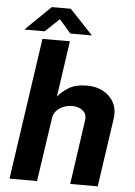

<svg xmlns="http://www.w3.org/2000/svg" viewBox="-60 -959 708 1004"><g transform="rotate(5 293.5 -456.5)"><path d="M28.5 0 136.5 -743H280.5L238 -449Q259.5 -476 295.5 -498Q331.5 -520 391.5 -520Q439 -520 476.2 -499.8Q513.5 -479.5 532.2 -443Q551 -406.5 543.5 -357.5L491.5 0H347L395.5 -337Q400.5 -370 378.8 -388.5Q357 -407 323 -407Q299.5 -407 277.5 -398.5Q255.5 -390 240.2 -373.5Q225 -357 222 -333L173 0ZM37.5 -783.5 171 -913H270.5L392.5 -783.5H279.5L218.5 -853.5L144.5 -783.5Z"/></g></svg>

Font: Public Sans Thin
Style: Bold Italic
Weight: 700
Italic angle: -8°
Version: Version 2.001